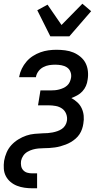

<svg xmlns="http://www.w3.org/2000/svg" viewBox="-28 -795 548 1030"><path d="M145 215Q124 215 103 212Q82 209 63 201.5Q44 194 28.5 181Q13 168 3.5 150Q-6 132 -7.5 110.5Q-9 89 -6 68Q-2 45 7.5 23Q17 1 33 -16.5Q49 -34 70 -47Q91 -60 113 -67.5Q135 -75 158 -77Q181 -79 203 -80H204Q216 -80 228.5 -81Q241 -82 254 -84.5Q267 -87 280 -91.5Q293 -96 304 -103.5Q315 -111 322 -122.5Q329 -134 331 -147Q334 -166 327 -184Q320 -202 305 -212.5Q290 -223 271 -226.5Q252 -230 232 -230H176L189 -310H245Q256 -310 267 -311Q278 -312 289.5 -315Q301 -318 312 -323Q323 -328 332 -336Q341 -344 346 -355Q351 -366 353 -377Q356 -394 350 -409.5Q344 -425 331 -433.5Q318 -442 301.5 -445Q285 -448 268 -448Q252 -448 236 -445.5Q220 -443 204.5 -435Q189 -427 178.5 -413Q168 -399 165 -383V-381H75V-384Q79 -406 89 -426.5Q99 -447 114 -464.5Q129 -482 148.5 -494.5Q168 -507 189 -514.5Q210 -522 231.5 -525Q253 -528 275 -528Q298 -528 321.5 -525Q345 -522 365.5 -513.5Q386 -505 403.5 -490.5Q421 -476 431 -456.5Q441 -437 443.5 -413.5Q446 -390 442 -367Q440 -350 433 -334Q426 -318 414 -305Q402 -292 386.5 -283.5Q371 -275 355 -269Q373 -259 387.5 -245.5Q402 -232 410.5 -213.5Q419 -195 421 -174Q423 -153 419 -131Q417 -117 412 -102.5Q407 -88 398.5 -75Q390 -62 378 -51.5Q366 -41 352.5 -33Q339 -25 324.5 -19.5Q310 -14 295.5 -10Q281 -6 266 -4Q251 -2 236.5 -1Q222 0 207.5 0Q193 0 178 1.5Q163 3 148.5 7Q134 11 120 19Q106 27 97 40Q88 53 85 68Q83 82 85.5 95.5Q88 109 97 118.5Q106 128 118.5 131.5Q131 135 145 135H171V215ZM242 -600 172 -740 227 -770 302 -661 414 -775 461 -735 344 -600Z"/></svg>

Font: Iosevka Term Curly Medium
Style: Italic
Weight: 500
Italic angle: -9°
Designer: Belleve Invis
Foundry: Belleve Invis
Version: Version 32.3.0